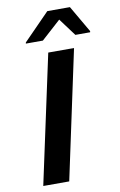

<svg xmlns="http://www.w3.org/2000/svg" viewBox="-98 -958 631 1012"><g transform="rotate(-10 217.0 -452.0)"><path d="M49 0 197 -688H335L188 0ZM89 -755 90 -761 230 -904H351L434 -761L433 -755H354L284 -849L180 -755Z"/></g></svg>

Font: Saira Expanded SemiBold
Style: Italic
Weight: 600
Width: 7
Italic angle: -12°
Designer: Hector Gatti with collaboration of the Omnibus-Type team
Foundry: Omnibus-Type
Version: Version 1.101